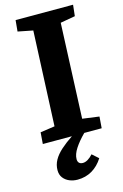

<svg xmlns="http://www.w3.org/2000/svg" viewBox="-140 -763 682 1065"><g transform="rotate(-15 201.0 -231.0)"><path d="M32 0 37 -66 120 -78 144 -622 58 -639 64 -703H394L387 -639L302 -624L279 -79L375 -66L370 0H270Q234 36 212.5 69Q191 102 191 130Q191 144 198.5 151.5Q206 159 220 159Q234 159 249 150Q264 141 278 125L314 157Q288 198 251 219.5Q214 241 168 241Q143 241 121.5 232Q100 223 86.5 205.5Q73 188 73 162Q73 131 88 104Q103 77 131.5 51.5Q160 26 199 0Z"/></g></svg>

Font: Literata 18pt
Style: Bold Italic
Weight: 700
Italic angle: -2°
Designer: Latin by Veronika Burian and Jose Scaglione. Greek by Irene Vlachou. Cyrillic by Vera Evstafieva
Foundry: TypeTogether
Version: Version 3.103;gftools[0.9.29]